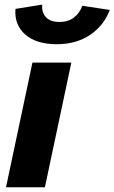

<svg xmlns="http://www.w3.org/2000/svg" viewBox="-20 -792 484 812"><path d="M281.7 -527.3 169.9 0H5.4L117.2 -527.3ZM219.2 -605Q133.8 -605 86.9 -646Q40 -687 45.4 -754.4L158.7 -772.5Q155.3 -740.7 173.6 -720Q191.9 -699.2 231 -699.2Q269 -699.2 293.2 -718.3Q317.4 -737.3 328.1 -767.6L444.3 -750Q419.9 -684.6 361.6 -644.8Q303.2 -605 219.2 -605Z"/></svg>

Font: Schibsted Grotesk ExtraBold
Style: Italic
Weight: 800
Italic angle: -12°
Designer: Bakken & Baeck AS, Henrik Kongsvoll
Foundry: Schibsted ASA
Version: Version 1.100; ttfautohint (v1.8.4.7-5d5b);gftools[0.9.25]